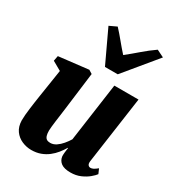

<svg xmlns="http://www.w3.org/2000/svg" viewBox="-201 -963 999 1094"><g transform="rotate(30 298.0 -416.0)"><path d="M173 11Q141 11 111.2 -2Q81.5 -15 62.5 -41.2Q43.5 -67.5 42.5 -108Q42.5 -124.5 44.2 -145.2Q46 -166 49 -188.8Q52 -211.5 55.2 -234.8Q58.5 -258 62 -280L90 -460.5L31 -494L37.5 -528L232 -550.5L255.5 -536L224 -287Q221.5 -266 218.2 -243Q215 -220 212.2 -199Q209.5 -178 207.8 -161.5Q206 -145 206 -135.5Q206 -115.5 210 -102.8Q214 -90 222.8 -84Q231.5 -78 246.5 -78Q266.5 -78 285 -90.2Q303.5 -102.5 319.2 -121.2Q335 -140 346.5 -159L400.5 -543.5H559.5L497 -103.5Q494.5 -85.5 500.5 -77.5Q506.5 -69.5 516.5 -69.5Q525 -69.5 534.8 -74.2Q544.5 -79 560.5 -92L574 -61Q565 -48.5 545 -31.8Q525 -15 495.8 -2.2Q466.5 10.5 430.5 10.5Q389.5 10.5 369 -4.5Q348.5 -19.5 345 -45.5Q344.5 -49.5 344.8 -56Q345 -62.5 345.8 -70.5Q346.5 -78.5 347.8 -87Q349 -95.5 350 -103.5L348 -104Q336 -83.5 319.8 -63Q303.5 -42.5 282 -25.8Q260.5 -9 233.5 1Q206.5 11 173 11ZM301 -609 201 -822 249 -844.5Q275.5 -816 302.5 -783Q329.5 -750 357 -719.5Q396.5 -751 434 -783.5Q471.5 -816 512.5 -844.5L560 -821L385 -609Z"/></g></svg>

Font: Merriweather 60pt Black
Style: Italic
Weight: 900
Italic angle: -7.8°
Version: Version 2.101